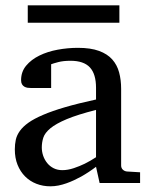

<svg xmlns="http://www.w3.org/2000/svg" viewBox="-20 -669 549 702"><path d="M331.1 -267.1Q263.7 -250 224.1 -233.4Q184.6 -216.8 164.3 -200Q144 -183.1 138.4 -165.8Q132.8 -148.4 132.8 -129.9Q132.8 -114.3 137.9 -99.4Q143.1 -84.5 152.6 -72.8Q162.1 -61 176 -54Q189.9 -46.9 208 -46.9Q228 -46.9 249.8 -54.2Q271.5 -61.5 289.6 -70.3Q310.5 -80.6 331.1 -94.2ZM344.2 0 331.1 -59.1Q304.7 -39.1 276.9 -23.4Q264.6 -16.6 251 -10.3Q237.3 -3.9 222.9 1.2Q208.5 6.3 193.6 9.3Q178.7 12.2 164.1 12.2Q136.7 12.2 113 2.9Q89.4 -6.3 71.8 -23.9Q54.2 -41.5 44.2 -66.4Q34.2 -91.3 34.2 -123Q34.2 -141.6 37.8 -158.2Q41.5 -174.8 52.7 -190.4Q64 -206.1 84.2 -220.5Q104.5 -234.9 137.5 -249Q170.4 -263.2 218 -277.1Q265.6 -291 331.1 -305.2V-348.1Q331.1 -398.4 308.6 -422.6Q286.1 -446.8 237.8 -446.8Q211.4 -446.8 192.9 -441.9Q174.3 -437 167 -434.1V-347.2H94.2Q87.4 -347.2 80.8 -348.1Q74.2 -349.1 68.8 -352.3Q63.5 -355.5 60.3 -361.1Q57.1 -366.7 57.1 -376Q57.1 -406.7 75.7 -429Q94.2 -451.2 124 -465.8Q153.8 -480.5 190.9 -487.3Q228 -494.1 265.1 -494.1Q311.5 -494.1 342 -482.9Q372.6 -471.7 390.4 -451.7Q408.2 -431.6 415.5 -404.3Q422.9 -377 422.9 -344.2V-64Q422.9 -54.7 429 -48.8Q435.1 -43 443.8 -42L492.2 -39.1V0ZM81.5 -585.9V-649.4H416.5V-585.9Z"/></svg>

Font: Charis SIL Afr
Style: Regular
Weight: 400
Foundry: SIL International
Version: Version 5.000